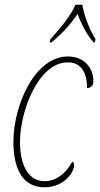

<svg xmlns="http://www.w3.org/2000/svg" viewBox="-20 -786 426 816"><path d="M194 -619 191 -606H199C248 -646 282 -686 310 -727C324 -687 346 -643 377 -606H383L386 -619C360 -662 337 -720 330 -766H301C280 -719 238 -667 194 -619ZM169 10C251 10 295 -52 295 -85C295 -92 292 -98 287 -99C264 -55 223 -16 169 -16C108 -16 65 -72 65 -184C65 -311 142 -521 268 -521C321 -521 350 -483 350 -412C367 -412 377 -423 377 -442C377 -492 342 -546 269 -546C127 -546 37 -337 37 -184C37 -49 89 10 169 10Z"/></svg>

Font: Noto Serif Condensed Thin
Style: Italic
Weight: 100
Width: 3
Italic angle: -12°
Designer: Monotype Design Team
Foundry: Monotype Imaging Inc.
Version: Version 2.013